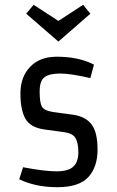

<svg xmlns="http://www.w3.org/2000/svg" viewBox="-20 -767 486 799"><path d="M60 -21 76 -71Q166 -54 215 -54Q264 -54 285 -73.5Q306 -93 306 -132.5Q306 -172 294.5 -192Q283 -212 247 -217L166 -228Q107 -236 86 -272.5Q65 -309 65 -378Q65 -447 105.5 -489Q146 -531 216 -531Q308 -531 371 -498L356 -442Q275 -461 230.5 -461Q186 -461 165.5 -446Q145 -431 145 -386Q145 -341 154 -324Q163 -307 200 -301L281 -290Q335 -283 360.5 -250Q386 -217 386 -144.5Q386 -72 347.5 -30Q309 12 218.5 12Q128 12 60 -21ZM89 -710 120 -747 223 -680 326 -747 356 -710 223 -594Z"/></svg>

Font: Strait
Style: Regular
Weight: 400
Width: 3
Designer: Eduardo Rodriguez Tunni
Foundry: Eduardo Rodriguez Tunni
Version: Version 1.001